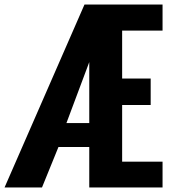

<svg xmlns="http://www.w3.org/2000/svg" viewBox="-41 -821 753 841"><path d="M-21 0 329 -801H671V-687H494V-477H619V-361H494V-113H671V0H350V-177H215L143 0ZM250 -282H350V-549Z"/></svg>

Font: Oswald SemiBold
Style: Regular
Weight: 600
Designer: Vernon Adams
Foundry: Vernon Adams
Version: Version 4.100; ttfautohint (v1.8.1.43-b0c9)